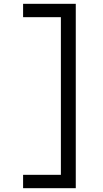

<svg xmlns="http://www.w3.org/2000/svg" viewBox="-20 -843 540 1006"><path d="M101 143V73H299V-753H101V-823H377V143Z"/></svg>

Font: Iosevka NFM
Style: Regular
Weight: 400
Monospace: yes
Designer: Belleve Invis
Foundry: Belleve Invis
Version: Version 29.0.4; ttfautohint (v1.8.4);Nerd Fonts 3.3.0